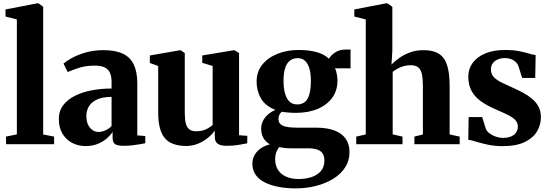

<svg xmlns="http://www.w3.org/2000/svg" viewBox="-20 -838 3192 1116"><path d="M78 -57V-725L12 -742V-783L195 -818.5H204L231 -798.5V-56.5L294.5 -44V0H15V-44Z M478 11Q434 11 398.8 -7.8Q363.5 -26.5 342.8 -61.5Q322 -96.5 322 -146Q322 -193 347.5 -226.5Q373 -260 416.2 -281.5Q459.5 -303 514.5 -313.2Q569.5 -323.5 628.5 -323.5V-362Q628.5 -392.5 619.5 -413.8Q610.5 -435 589.2 -445.8Q568 -456.5 531.5 -456.5Q477.5 -456.5 437 -443Q396.5 -429.5 373.5 -419.5L349 -468.5Q363.5 -481.5 396.2 -500Q429 -518.5 476.5 -532.5Q524 -546.5 582 -546.5Q650.5 -546.5 693.8 -526Q737 -505.5 757.5 -463Q778 -420.5 778 -354V-51L824.5 -47.5V-5.5Q813.5 -3 792.5 0.5Q771.5 4 747 6.8Q722.5 9.5 700 9.5Q664.5 9.5 649.5 0.2Q634.5 -9 634.5 -39V-71.5Q623.5 -53.5 601.8 -34.2Q580 -15 548.8 -2Q517.5 11 478 11ZM553.5 -71Q572 -71 593.5 -80.8Q615 -90.5 628.5 -106V-275Q576.5 -274.5 544.2 -259.8Q512 -245 497 -220.2Q482 -195.5 482 -164.5Q482 -135.5 491.2 -114.8Q500.5 -94 516.5 -82.5Q532.5 -71 553.5 -71Z M1297 9.5Q1263 9.5 1245.8 -2.2Q1228.5 -14 1228.5 -43V-79Q1212.5 -56 1186.8 -35.5Q1161 -15 1129.5 -2.2Q1098 10.5 1063.5 10.5Q976.5 10.5 938 -35Q899.5 -80.5 899.5 -184V-454.5L851 -472V-515.5L1023.5 -545.5H1031L1054 -529.5V-183Q1054 -144 1060.2 -120.2Q1066.5 -96.5 1081 -85.8Q1095.5 -75 1121 -75Q1144.5 -75 1162.2 -80.8Q1180 -86.5 1193.5 -95Q1207 -103.5 1216 -111.5V-454.5L1155.5 -473V-515.5L1335 -545.5H1344.5L1369.5 -529.5V-52L1417.5 -48.5L1417 -5Q1399 -1.5 1368 4Q1337 9.5 1297 9.5Z M1698.5 257Q1646.5 257 1600.8 248.5Q1555 240 1520.5 223Q1486 206 1466.5 178.8Q1447 151.5 1447 113.5Q1447 84.5 1460.2 62Q1473.5 39.5 1496.5 23.8Q1519.5 8 1549 1Q1522.5 -14.5 1510.2 -37.5Q1498 -60.5 1498 -90.5Q1498 -113.5 1508 -134.2Q1518 -155 1536.8 -171.5Q1555.5 -188 1580.5 -199.5Q1522.5 -222 1497 -265.5Q1471.5 -309 1471.5 -364Q1471.5 -421.5 1504.8 -462.5Q1538 -503.5 1593.5 -525.5Q1649 -547.5 1715 -547.5Q1776.5 -547.5 1820.2 -535.2Q1864 -523 1892 -497Q1903.5 -517 1928.5 -533.5Q1953.5 -550 1987 -550H2017.5V-441H1926.5Q1931.5 -434 1934.5 -422Q1937.5 -410 1939.5 -396.5Q1941.5 -383 1941.5 -371Q1942 -313 1911.8 -270.8Q1881.5 -228.5 1827 -205.2Q1772.5 -182 1700 -182Q1678.5 -182 1656.5 -183.8Q1634.5 -185.5 1617.5 -188.5Q1608.5 -180 1603.5 -170.2Q1598.5 -160.5 1598.5 -147Q1598.5 -119.5 1623 -107.8Q1647.5 -96 1708 -96H1816Q1880 -96 1923.5 -79.8Q1967 -63.5 1989.2 -31.8Q2011.5 0 2011.5 46.5Q2011.5 95.5 1986.5 134.5Q1961.5 173.5 1917.5 200.8Q1873.5 228 1817 242.5Q1760.5 257 1698.5 257ZM1715.5 202.5Q1757 202.5 1791 191.2Q1825 180 1845.2 156.2Q1865.5 132.5 1865.5 95.5Q1865.5 71 1856 55.2Q1846.5 39.5 1825.2 31.8Q1804 24 1768.5 24H1669Q1650 24 1633 22Q1616 20 1602.5 17Q1593.5 28.5 1586.5 45.2Q1579.5 62 1579.5 87.5Q1579.5 125 1596.8 150.8Q1614 176.5 1644.5 189.5Q1675 202.5 1715.5 202.5ZM1707.5 -231Q1749.5 -231 1768.2 -265Q1787 -299 1787 -366Q1787 -408 1778.8 -438Q1770.5 -468 1753.5 -484Q1736.5 -500 1710.5 -500Q1684 -500 1665.5 -485.8Q1647 -471.5 1637.5 -442.8Q1628 -414 1628 -369.5Q1628 -328 1636.2 -296.8Q1644.5 -265.5 1662 -248.2Q1679.5 -231 1707.5 -231Z M2106 -56.5V-725L2039.5 -742V-783L2222.5 -818.5H2232L2260.5 -798.5V-544.5L2255.5 -462.5Q2273.5 -481.5 2300.8 -501Q2328 -520.5 2363.5 -533.5Q2399 -546.5 2440.5 -546.5Q2498.5 -546.5 2531.8 -525Q2565 -503.5 2579.2 -457.5Q2593.5 -411.5 2593.5 -339V-56.5L2652 -44V0H2388.5V-44L2438 -56.5V-338.5Q2438 -380 2432.2 -406.8Q2426.5 -433.5 2411 -446.2Q2395.5 -459 2366.5 -459Q2345.5 -459 2326.2 -453.5Q2307 -448 2291 -439Q2275 -430 2262.5 -420.5V-57L2319.5 -44V0H2050.5V-44Z M2902 11.5Q2856.5 11.5 2817.2 3.2Q2778 -5 2748.8 -14Q2719.5 -23 2702 -26L2704 -157.5H2782.5L2804.5 -87.5Q2811 -73 2827.2 -61.5Q2843.5 -50 2863.5 -43.2Q2883.5 -36.5 2901.5 -36.5Q2931.5 -36.5 2951 -45Q2970.5 -53.5 2980.2 -68.8Q2990 -84 2990 -102.5Q2990 -127 2971.8 -143.8Q2953.5 -160.5 2920.5 -175.8Q2887.5 -191 2843.5 -210.5Q2803.5 -228.5 2771.2 -252.5Q2739 -276.5 2720.5 -310.5Q2702 -344.5 2702 -392.5Q2702 -437 2727 -472Q2752 -507 2800 -527.2Q2848 -547.5 2916 -547.5Q2963.5 -547.5 2996.8 -540.8Q3030 -534 3053.2 -527Q3076.5 -520 3093.5 -518L3091 -385H3015L2994 -452Q2989 -467 2977.5 -477.8Q2966 -488.5 2950.5 -494.5Q2935 -500.5 2916.5 -500.5Q2892 -500.5 2873.2 -492.5Q2854.5 -484.5 2844 -469.8Q2833.5 -455 2833.5 -435Q2833.5 -407 2851.2 -389Q2869 -371 2897.8 -357.2Q2926.5 -343.5 2959 -329Q2989.5 -315.5 3019 -299.8Q3048.5 -284 3072.2 -264.2Q3096 -244.5 3110 -218.2Q3124 -192 3124 -156.5Q3124 -111 3100.5 -72.8Q3077 -34.5 3028 -11.5Q2979 11.5 2902 11.5Z"/></svg>

Font: Merriweather 72pt ExtraBold
Style: Regular
Weight: 800
Version: Version 2.100